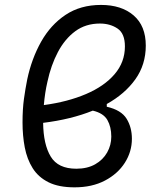

<svg xmlns="http://www.w3.org/2000/svg" viewBox="-20 -762 626 791"><path d="M419.9 -333.5V-322.3Q479.5 -308.6 501.5 -272.9Q523.4 -237.3 523.4 -190.4Q523.4 -137.2 494.4 -91.6Q465.3 -45.9 412.4 -18.1Q359.4 9.8 287.1 9.8Q221.7 9.8 179.7 -11.2Q137.7 -32.2 114.5 -69.3Q91.3 -106.4 82 -154.8Q72.8 -203.1 72.8 -257.8Q72.8 -312 78.6 -354.2Q84.5 -396.5 92.3 -435.5Q110.4 -520.5 149.4 -590.1Q188.5 -659.7 250 -700.7Q311.5 -741.7 396 -741.7Q480.5 -741.7 530.5 -698.5Q580.6 -655.3 580.6 -574.2Q580.6 -495.6 537.6 -435.3Q494.6 -375 419.9 -333.5ZM160.6 -329.1Q258.8 -342.3 334.2 -374.5Q409.7 -406.7 452.1 -456.3Q494.6 -505.9 494.6 -570.8Q494.6 -624 464.1 -644.5Q433.6 -665 391.6 -665Q333 -665 290 -633.3Q247.1 -601.6 218.5 -547.4Q189.9 -493.2 175.3 -424.8Q165 -380.4 160.6 -329.1ZM362.3 -306.2Q272.9 -270 157.7 -255.9Q158.7 -167 189 -116.9Q219.2 -66.9 294.4 -66.9Q339.8 -66.9 372.1 -85.2Q404.3 -103.5 421.4 -133.8Q438.5 -164.1 438.5 -199.2Q438.5 -239.3 422.4 -267.6Q406.2 -295.9 362.3 -306.2Z"/></svg>

Font: CaskaydiaCove NFP SemiLight
Style: Italic
Weight: 350
Italic angle: -10°
Designer: Aaron Bell
Foundry: Saja Typeworks
Version: Version 2111.001; VTT 6.35;Nerd Fonts 3.1.1